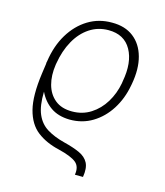

<svg xmlns="http://www.w3.org/2000/svg" viewBox="-116 -641 829 962"><g transform="rotate(15 298.5 -160.5)"><path d="M404.8 231.4 362.8 231Q370.1 188.5 345 167.5Q319.8 146.5 252 129.9Q184.1 114.3 137.9 78.6Q91.8 43 73.7 -27.1Q55.7 -97.2 72.3 -216.3L79.6 -267.6Q79.6 -270.5 79.6 -273.9L81.5 -282.7Q93.3 -363.8 130.1 -424.8Q167 -485.8 222.4 -519.8Q277.8 -553.7 345.7 -553.2Q413.6 -553.7 457.8 -519.5Q502 -485.4 518.8 -424.3Q535.6 -363.3 521 -282.7L519 -272.5Q506.3 -203.1 471.2 -147.7Q436 -92.3 383.3 -60.3Q330.6 -28.3 265.1 -28.8Q205.6 -29.8 166.3 -57.4Q127 -85 105.5 -130.9Q103.5 -57.1 122.1 -14.2Q140.6 28.8 178 51.8Q215.3 74.7 269 88.4Q318.4 100.6 351.6 115.7Q384.8 130.9 398.7 157.7Q412.6 184.6 404.8 231.4ZM266.1 -71.3Q320.3 -71.3 363 -98.6Q405.8 -126 433.6 -171.6Q461.4 -217.3 471.7 -272.5L473.1 -282.7Q492.2 -384.8 456.5 -448.5Q420.9 -512.2 338.9 -512.2Q284.7 -512.2 241 -483.4Q197.3 -454.6 168.5 -402.8Q139.6 -351.1 128.4 -282.7L127.4 -276.9Q118.7 -219.2 131.3 -172.9Q144 -126.5 177.7 -98.9Q211.4 -71.3 266.1 -71.3Z"/></g></svg>

Font: Inter Extra Light
Style: Italic
Weight: 200
Italic angle: -9.39999°
Designer: Rasmus Andersson
Foundry: rsms
Version: Version 4.000;git-3c8e0fc